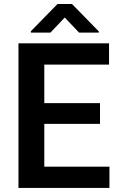

<svg xmlns="http://www.w3.org/2000/svg" viewBox="-20 -924 589 944"><path d="M298.3 -837.9 228 -763.7H131.8V-770.5L262.7 -904.3H334L465.8 -769.5V-763.7H368.7ZM197.8 -104.5H518.1V0H70.8V-710.9H516.1V-606.4H197.8V-417H471.7V-314.9H197.8Z"/></svg>

Font: Robert Sans
Style: Bold
Weight: 700
Designer: Christian Robertson (extended by Adam Twardoch)
Foundry: Google
Version: Version 12.135;April 2, 2019;FontCreator 11.5.0.2425 64-bit;